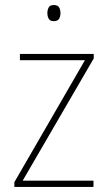

<svg xmlns="http://www.w3.org/2000/svg" viewBox="-20 -742 427 762"><path d="M351 0H37V-19L317 -503H59V-528H352V-510L70 -25H351ZM193 -722Q210 -722 215 -712Q220 -702 220 -690Q220 -677 214.5 -667.5Q209 -658 193 -658Q179 -658 173.5 -667.5Q168 -677 168 -690Q168 -702 173 -712Q178 -722 193 -722Z"/></svg>

Font: Noto Sans Bengali SemiCondensed Thin
Style: Regular
Weight: 100
Width: 4
Designer: Joana Ranito - Universal Thirst; Jelle Bosma - Monotype Design Team
Foundry: Universal Thirst ehf.
Version: Version 3.000; ttfautohint (v1.8.4.7-5d5b)